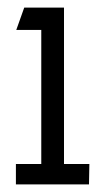

<svg xmlns="http://www.w3.org/2000/svg" viewBox="-20 -892 294 507"><path d="M149 -872H44L23 -813H89V-459H22V-405H215L216 -459H149Z"/></svg>

Font: Mint Spirit
Style: Regular
Weight: 400
Designer: HARENDAL Hirwen
Foundry: Arkandis Digital Foundry.
Version: Version 1.004;FFEdit